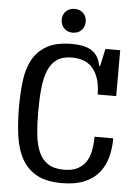

<svg xmlns="http://www.w3.org/2000/svg" viewBox="-61 -964 726 1021"><g transform="rotate(5 302.0 -453.5)"><path d="M304 -659Q255 -659 225 -638.5Q195 -618 178.5 -579Q162 -540 156 -484Q150 -428 150 -357Q150 -291 155.5 -236.5Q161 -182 178 -143Q195 -104 227 -82.5Q259 -61 312 -61Q357 -61 385.5 -76Q414 -91 430.5 -116.5Q447 -142 453.5 -176.5Q460 -211 460 -250H560Q560 -195 547 -147.5Q534 -100 504.5 -64.5Q475 -29 426.5 -9Q378 11 308 11Q225 11 174 -17Q123 -45 94.5 -96Q66 -147 56 -218Q46 -289 46 -375Q46 -448 54 -513Q62 -578 88.5 -626.5Q115 -675 165 -703Q215 -731 298 -731Q327 -731 352.5 -726.5Q378 -722 398.5 -710.5Q419 -699 432.5 -678.5Q446 -658 452 -627H457L477 -720H556V-475H457Q457 -560 419.5 -609.5Q382 -659 304 -659ZM296 -791Q268 -791 250 -809Q232 -827 232 -855Q232 -883 250 -900.5Q268 -918 296 -918Q324 -918 342 -900.5Q360 -883 360 -855Q360 -827 342 -809Q324 -791 296 -791Z"/></g></svg>

Font: Hermeneus One
Style: Regular
Weight: 400
Designer: Rodrigo Fuenzalida, Pablo Impallari
Foundry: Pablo Impallari, Rodrigo Fuenzalida
Version: Version 1.002; ttfautohint (v0.93) -l 8 -r 50 -G 200 -x 14 -